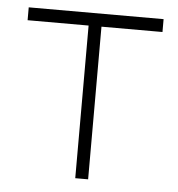

<svg xmlns="http://www.w3.org/2000/svg" viewBox="-44 -582 579 624"><g transform="rotate(5 245.0 -270.0)"><path d="M224 0V-498H25V-540H465V-498H266V0Z"/></g></svg>

Font: Hauora
Style: Regular
Weight: 400
Designer: Wayne Shih
Foundry: WCYS
Version: Version 1.001